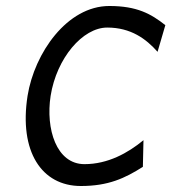

<svg xmlns="http://www.w3.org/2000/svg" viewBox="-20 -610 572 641"><path d="M338 -518C417 -518 468 -480 506 -437L532 -526C484 -564 437 -590 345 -590C204 -590 95 -433 72 -290C43 -104 119 11 250 11C342 11 397 -15 457 -53L459 -142C407 -99 340 -62 262 -62C168 -62 132 -180 149 -290C169 -416 256 -518 338 -518Z"/></svg>

Font: Charger Sport
Style: NrwObl
Weight: 400
Designer: Jasper
Foundry: Cannot Into Space Fonts
Version: Version 1.1